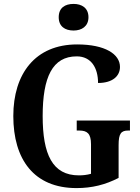

<svg xmlns="http://www.w3.org/2000/svg" viewBox="-20 -951 713 981"><path d="M356 -795C397 -795 432 -816 432 -863C432 -911 397 -931 356 -931C312 -931 280 -911 280 -863C280 -816 312 -795 356 -795ZM371 10C450 10 518 -7 586 -42V-210C586 -269 599 -284 635 -284H644V-335H372V-284H385C425 -284 445 -269 445 -214V-63C424 -57 403 -55 383 -55C248 -55 198 -162 198 -358C198 -557 248 -663 372 -663C446 -663 481 -604 481 -527C556 -527 593 -563 593 -609C593 -674 518 -724 374 -724C160 -724 48 -574 48 -358C48 -137 153 10 371 10Z"/></svg>

Font: Noto Serif Tamil Condensed
Style: Bold Italic
Weight: 700
Width: 3
Italic angle: -12°
Designer: Indian Type Foundry, Tom Grace, and the Monotype Design Team
Foundry: Monotype Imaging Inc.
Version: Version 2.003